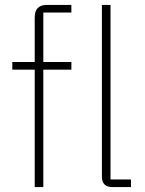

<svg xmlns="http://www.w3.org/2000/svg" viewBox="-20 -760 589 780"><path d="M121 -477H30V-508H121V-689Q121 -740 170 -740H270V-709H156V-508H270V-477H156V0H121ZM437 0Q394 0 394 -42V-740H429V-31H512V0Z"/></svg>

Font: IBM Plex Sans Arabic ExtLt
Style: Regular
Weight: 200
Designer: Mike Abbink, Paul van der Laan, Pieter van Rosmalen, Wael Morcos, Khajak Apelian
Foundry: Bold Monday
Version: Version 1.2